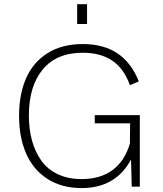

<svg xmlns="http://www.w3.org/2000/svg" viewBox="-20 -912 794 938"><path d="M356.9 -794.9V-891.6H405.3V-794.9ZM378.9 6.8Q281.2 6.8 211.7 -38.1Q142.1 -83 107.7 -161.9Q73.2 -240.7 73.2 -346.2Q73.2 -452.1 107.9 -530.5Q142.6 -608.9 213.1 -652.8Q283.7 -696.8 384.3 -696.8Q485.8 -696.8 553.7 -651.4Q621.6 -606 658.2 -514.2L614.7 -496.1Q585.4 -577.1 528.6 -615.7Q471.7 -654.3 383.8 -654.3Q256.3 -654.3 188.7 -572.5Q121.1 -490.7 121.1 -348.1Q121.1 -281.2 136.2 -225.8Q151.4 -170.4 181.6 -127.7Q211.9 -85 262.2 -61Q312.5 -37.1 378.9 -37.1Q470.2 -37.1 530 -81.3Q589.8 -125.5 614.7 -211.4L615.7 -309.6H442.9V-349.6H663.1V0H623.5L620.1 -132.8Q545.4 6.8 378.9 6.8Z"/></svg>

Font: HK Grotesk Light Legacy
Style: Regular
Weight: 300
Designer: Alfredo Marco Pradil
Foundry: Hanken Design Co.
Version: Version 2.022;PS 002.022;hotconv 1.0.88;makeotf.lib2.5.64775